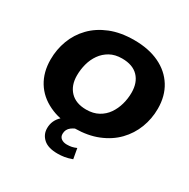

<svg xmlns="http://www.w3.org/2000/svg" viewBox="-173 -751 1073 1091"><g transform="rotate(30 363.5 -205.5)"><path d="M345 183Q283 183 252.5 155.5Q222 128 222 87Q222 36 260 1Q260 1 260 1Q222 -7 189 -23Q119 -56 81.5 -117Q44 -178 44 -261Q44 -327 66.5 -387Q89 -447 134 -493.5Q179 -540 246 -567Q313 -594 402 -594Q497 -594 566.5 -561Q636 -528 674 -467Q712 -406 712 -323Q712 -257 689 -197Q666 -137 621 -90.5Q576 -44 509 -17Q445 9 360 10Q348 16 338 23Q314 41 314 71Q314 91 328.5 101.5Q343 112 365 112Q383 112 397 109Q411 106 427 99L439 166Q411 176 389.5 179.5Q368 183 345 183ZM361 -115Q407 -115 440.5 -133.5Q474 -152 495 -182.5Q516 -213 526.5 -250.5Q537 -288 537 -327Q537 -393 500.5 -431Q464 -469 394 -469Q348 -469 315 -450.5Q282 -432 260.5 -401.5Q239 -371 229 -333.5Q219 -296 219 -257Q219 -192 256 -153.5Q293 -115 361 -115Z"/></g></svg>

Font: Rokkitt SemiBold ExtraBold
Style: Italic
Weight: 800
Italic angle: -9°
Version: Version 3.103